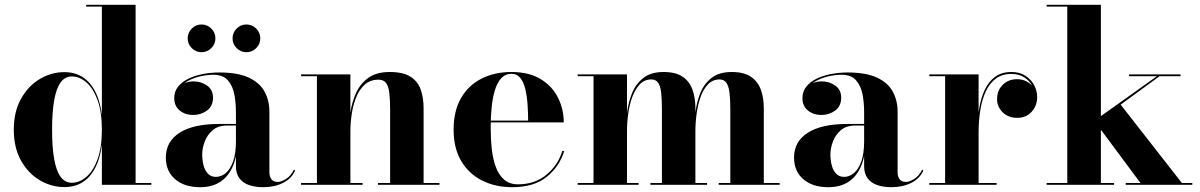

<svg xmlns="http://www.w3.org/2000/svg" viewBox="-20 -770 5000 800"><path d="M248.5 9.5Q194 9.5 145.8 -19Q97.5 -47.5 67.5 -101Q37.5 -154.5 37.5 -229.5Q37.5 -304.5 67.5 -358.2Q97.5 -412 145.8 -440.8Q194 -469.5 248.5 -469.5Q314 -469.5 354 -422.8Q394 -376 404.5 -291V-742.5H339V-750H545V-7.5H610.5V0H404.5V-168Q394 -83 354.2 -36.8Q314.5 9.5 248.5 9.5ZM279.5 -8.5Q311 -8.5 339.8 -33Q368.5 -57.5 386.5 -106.5Q404.5 -155.5 404.5 -229.5Q404.5 -303.5 386.5 -352.8Q368.5 -402 339.8 -426.8Q311 -451.5 279.5 -451.5Q250.5 -451.5 232.2 -426Q214 -400.5 205.5 -350.8Q197 -301 197 -229.5Q197 -158 205.5 -108.5Q214 -59 232.2 -33.8Q250.5 -8.5 279.5 -8.5Z M1076.5 10Q1044.5 10 1018.8 1.5Q993 -7 978 -26.5Q963 -46 963 -78V-304.5Q963 -340.5 956.5 -376Q950 -411.5 929.8 -435Q909.5 -458.5 869.5 -458.5Q846 -458.5 819.2 -453Q792.5 -447.5 768.8 -435.8Q745 -424 730 -405.5Q715 -387 715 -361H707Q707 -392.5 730.5 -411.8Q754 -431 785.5 -431Q818 -431 842.8 -413.5Q867.5 -396 867.5 -363Q867.5 -327.5 842.2 -309.2Q817 -291 785.5 -291Q751 -291 728.5 -309.8Q706 -328.5 706 -361Q706 -389 722.2 -409.2Q738.5 -429.5 765.8 -442.5Q793 -455.5 826.5 -461.8Q860 -468 894 -468Q970.5 -468 1016.2 -446.8Q1062 -425.5 1082.2 -388.5Q1102.5 -351.5 1102.5 -304.5V-51.5Q1102.5 -35 1110.5 -23.5Q1118.5 -12 1137.5 -12Q1151.5 -12 1171.8 -24.5Q1192 -37 1205 -63.5L1209.5 -59Q1195 -26 1159.5 -8Q1124 10 1076.5 10ZM813.5 10Q748.5 10 709.8 -23.2Q671 -56.5 671 -113.5Q671 -180.5 728.5 -217Q786 -253.5 892.5 -253.5H1009.5V-247H926.5Q888.5 -247 865.8 -227.2Q843 -207.5 832.8 -179.5Q822.5 -151.5 822.5 -126.5Q822.5 -103 828 -81.5Q833.5 -60 846.2 -46.5Q859 -33 879.5 -33Q901.5 -33 920.5 -48.8Q939.5 -64.5 951.2 -97.2Q963 -130 963 -181H968.5Q968.5 -121.5 950.8 -78.8Q933 -36 898.8 -13Q864.5 10 813.5 10ZM1006.5 -552.5Q983 -552.5 966 -569.5Q949 -586.5 949 -610Q949 -634 966 -651Q983 -668 1006.5 -668Q1030.5 -668 1047.5 -651Q1064.5 -634 1064.5 -610Q1064.5 -586.5 1047.5 -569.5Q1030.5 -552.5 1006.5 -552.5ZM819.5 -552.5Q796 -552.5 779 -569.5Q762 -586.5 762 -610Q762 -634 779 -651Q796 -668 819.5 -668Q843.5 -668 860.5 -651Q877.5 -634 877.5 -610Q877.5 -586.5 860.5 -569.5Q843.5 -552.5 819.5 -552.5Z M1440 -460V-7.5H1491V0H1234.5V-7.5H1300.5V-452.5H1234.5V-460ZM1745 -319V-7.5H1811V0H1555V-7.5H1605.5V-314.5Q1605.5 -356.5 1602 -384Q1598.5 -411.5 1588.2 -424.8Q1578 -438 1557 -438Q1522.5 -438 1499.8 -417.5Q1477 -397 1464 -364.5Q1451 -332 1445.5 -294.5Q1440 -257 1440 -223L1434 -221Q1434 -257.5 1440 -300.5Q1446 -343.5 1463.2 -382Q1480.5 -420.5 1514.2 -445.2Q1548 -470 1603.5 -470Q1659.5 -470 1690.2 -450.5Q1721 -431 1733 -396.8Q1745 -362.5 1745 -319Z M2114.5 10Q2044 10 1988.8 -17.8Q1933.5 -45.5 1901.8 -99Q1870 -152.5 1870 -230Q1870 -307.5 1900.8 -361Q1931.5 -414.5 1986 -442.2Q2040.5 -470 2111 -470Q2185 -470 2233.2 -440.2Q2281.5 -410.5 2305.2 -362.5Q2329 -314.5 2329 -260H1937V-267.5H2180.5Q2180.5 -299.5 2178.2 -333.5Q2176 -367.5 2169.2 -397Q2162.5 -426.5 2148.5 -444.5Q2134.5 -462.5 2111 -462.5Q2085.5 -462.5 2068.5 -444Q2051.5 -425.5 2042 -394Q2032.5 -362.5 2028.5 -322.8Q2024.5 -283 2024.5 -240Q2024.5 -191.5 2029.2 -148.5Q2034 -105.5 2046.5 -72.8Q2059 -40 2081.2 -21Q2103.5 -2 2138.5 -2Q2208 -2 2256.2 -41.5Q2304.5 -81 2323 -141H2331Q2311.5 -76.5 2258.2 -33.2Q2205 10 2114.5 10Z M2592.5 -460V-7.5H2641V0H2387V-7.5H2453V-452.5H2387V-460ZM2877.5 -319V-7.5H2926V0H2690V-7.5H2738V-315Q2738 -357 2734.8 -384.5Q2731.5 -412 2722 -425.5Q2712.5 -439 2694 -439Q2665.5 -439 2646.2 -419Q2627 -399 2615 -367Q2603 -335 2597.8 -297.5Q2592.5 -260 2592.5 -223.5L2587.5 -221.5Q2587.5 -258 2592.8 -301Q2598 -344 2613.8 -382.5Q2629.5 -421 2661 -445.5Q2692.5 -470 2744.5 -470Q2795 -470 2824 -450.5Q2853 -431 2865.2 -396.8Q2877.5 -362.5 2877.5 -319ZM3162.5 -319V-7.5H3228.5V0H2974.5V-7.5H3023V-315Q3023 -357 3019.5 -384.5Q3016 -412 3006.2 -425.5Q2996.5 -439 2978 -439Q2950 -439 2930.5 -419Q2911 -399 2899.5 -367Q2888 -335 2882.8 -297.5Q2877.5 -260 2877.5 -223.5L2872.5 -221.5Q2872.5 -258 2877.5 -301Q2882.5 -344 2898 -382.5Q2913.5 -421 2945 -445.5Q2976.5 -470 3029 -470Q3079 -470 3108.2 -450.5Q3137.5 -431 3150 -396.8Q3162.5 -362.5 3162.5 -319Z M3694 10Q3662 10 3636.2 1.5Q3610.5 -7 3595.5 -26.5Q3580.5 -46 3580.5 -78V-304.5Q3580.5 -340.5 3574 -376Q3567.5 -411.5 3547.2 -435Q3527 -458.5 3487 -458.5Q3463.5 -458.5 3436.8 -453Q3410 -447.5 3386.2 -435.8Q3362.5 -424 3347.5 -405.5Q3332.5 -387 3332.5 -361H3324.5Q3324.5 -392.5 3348 -411.8Q3371.5 -431 3403 -431Q3435.5 -431 3460.2 -413.5Q3485 -396 3485 -363Q3485 -327.5 3459.8 -309.2Q3434.5 -291 3403 -291Q3368.5 -291 3346 -309.8Q3323.5 -328.5 3323.5 -361Q3323.5 -389 3339.8 -409.2Q3356 -429.5 3383.2 -442.5Q3410.5 -455.5 3444 -461.8Q3477.5 -468 3511.5 -468Q3588 -468 3633.8 -446.8Q3679.5 -425.5 3699.8 -388.5Q3720 -351.5 3720 -304.5V-51.5Q3720 -35 3728 -23.5Q3736 -12 3755 -12Q3769 -12 3789.2 -24.5Q3809.5 -37 3822.5 -63.5L3827 -59Q3812.5 -26 3777 -8Q3741.5 10 3694 10ZM3431 10Q3366 10 3327.2 -23.2Q3288.5 -56.5 3288.5 -113.5Q3288.5 -180.5 3346 -217Q3403.5 -253.5 3510 -253.5H3627V-247H3544Q3506 -247 3483.2 -227.2Q3460.5 -207.5 3450.2 -179.5Q3440 -151.5 3440 -126.5Q3440 -103 3445.5 -81.5Q3451 -60 3463.8 -46.5Q3476.5 -33 3497 -33Q3519 -33 3538 -48.8Q3557 -64.5 3568.8 -97.2Q3580.5 -130 3580.5 -181H3586Q3586 -121.5 3568.2 -78.8Q3550.5 -36 3516.2 -13Q3482 10 3431 10Z M4052.5 -218Q4052.5 -269.5 4059.5 -314.8Q4066.5 -360 4082.8 -395Q4099 -430 4126.2 -450Q4153.5 -470 4194 -470Q4228.5 -470 4252.2 -454.8Q4276 -439.5 4288.8 -415.5Q4301.5 -391.5 4301.5 -365Q4301.5 -330 4278.8 -304.5Q4256 -279 4218.5 -279Q4181 -279 4157.8 -302Q4134.5 -325 4134.5 -356.5Q4134.5 -393.5 4158.2 -416.8Q4182 -440 4217.5 -440Q4241.5 -440 4260.2 -429.2Q4279 -418.5 4289.8 -401.5Q4300.5 -384.5 4300.5 -365H4293.5Q4293.5 -389.5 4281.5 -411.8Q4269.5 -434 4247.2 -448Q4225 -462 4193.5 -462Q4156 -462 4129.8 -442.8Q4103.5 -423.5 4087.8 -389.8Q4072 -356 4064.8 -312Q4057.5 -268 4057.5 -218ZM4057.5 -460V-7.5H4132.5V0H3852V-7.5H3918V-452.5H3852V-460Z M4341 0V-7.5H4427V-742.5H4341V-750H4567V-7.5H4622V0ZM4670.5 0V-7.5H4732L4539.5 -266.5L4800.5 -452.5H4684.5V-460H4899V-452.5H4811.5L4649.5 -334L4904.5 -7.5H4948V0Z"/></svg>

Font: Bodoni Moda 28pt
Style: Bold
Weight: 700
Designer: Owen Earl
Foundry: indestructible type
Version: Version 2.005